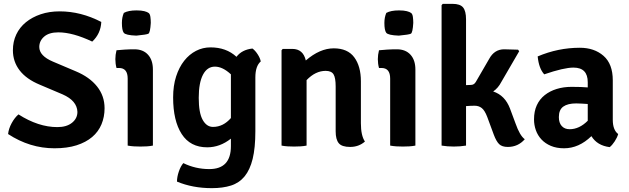

<svg xmlns="http://www.w3.org/2000/svg" viewBox="-20 -756 3267 997"><path d="M22 -60Q25 -88 40.5 -116.5Q56 -145 76 -162Q179 -96 278 -96Q326 -96 354 -118.5Q382 -141 382 -175Q380 -233 305 -266L187 -316Q117 -345 82 -390.5Q47 -436 47 -495Q47 -540 64.5 -577Q82 -614 114.5 -640.5Q147 -667 191.5 -682Q236 -697 290 -697Q400 -697 506 -642Q503 -581 459 -540Q358 -588 283 -588Q235 -588 209.5 -566Q184 -544 184 -512Q184 -466 255 -436L373 -386Q445 -356 484 -307Q523 -258 523 -194Q523 -149 507 -110.5Q491 -72 458.5 -44.5Q426 -17 377.5 -1.5Q329 14 263 14Q135 14 22 -60Z M774 -395V0Q759 3 742.5 4Q726 5 709 5Q692 5 675.5 4Q659 3 643 0V-348Q643 -403 598 -403H585Q579 -425 579 -449Q579 -471 585 -495Q608 -497 627.5 -498.5Q647 -500 661 -500H678Q723 -500 748.5 -472Q774 -444 774 -395ZM623 -689Q646 -702 689 -702Q714 -702 729.5 -698Q745 -694 752 -688.5Q759 -683 761 -668Q763 -653 763 -637Q760 -586 750.5 -581Q741 -576 688 -571Q632 -573 622.5 -586Q613 -599 613 -637Q613 -666 623 -689Z M1208 -461Q1236 -498 1291 -504Q1305 -494 1318 -474Q1331 -454 1334 -437Q1306 -413 1306 -354V-75Q1306 12 1292 69Q1278 126 1250 160Q1222 194 1179.5 207.5Q1137 221 1080 221Q980 221 899 187Q899 163 908.5 135Q918 107 932 91Q995 122 1067 122Q1179 122 1179 3V-36Q1122 9 1056 9Q968 9 923.5 -60Q879 -129 879 -250Q879 -311 894.5 -359Q910 -407 936.5 -440.5Q963 -474 998 -492Q1033 -510 1073 -510Q1155 -510 1208 -461ZM1179 -143V-370Q1136 -410 1096 -410Q1056 -410 1034 -368Q1012 -326 1012 -248Q1012 -170 1032.5 -133.5Q1053 -97 1086 -97Q1139 -97 1179 -143Z M1854 -334V-116Q1854 -52 1875 -21Q1843 7 1798 7Q1755 7 1739 -12.5Q1723 -32 1723 -74V-307Q1723 -352 1712 -370Q1701 -388 1671 -388Q1618 -388 1572 -340V0Q1557 3 1540.5 4Q1524 5 1507 5Q1490 5 1473.5 4Q1457 3 1442 0V-495L1448 -502H1498Q1554 -502 1568 -442Q1641 -505 1713 -505Q1785 -505 1819.5 -458.5Q1854 -412 1854 -334Z M2137 -395V0Q2122 3 2105.5 4Q2089 5 2072 5Q2055 5 2038.5 4Q2022 3 2006 0V-348Q2006 -403 1961 -403H1948Q1942 -425 1942 -449Q1942 -471 1948 -495Q1971 -497 1990.5 -498.5Q2010 -500 2024 -500H2041Q2086 -500 2111.5 -472Q2137 -444 2137 -395ZM1986 -689Q2009 -702 2052 -702Q2077 -702 2092.5 -698Q2108 -694 2115 -688.5Q2122 -683 2124 -668Q2126 -653 2126 -637Q2123 -586 2113.5 -581Q2104 -576 2051 -571Q1995 -573 1985.5 -586Q1976 -599 1976 -637Q1976 -666 1986 -689Z M2628 -193 2657 -115Q2679 -52 2705 -33Q2670 7 2617 7Q2587 7 2572 -7.5Q2557 -22 2544 -57L2510 -149Q2497 -183 2481.5 -195Q2466 -207 2445 -207Q2424 -207 2400 -205V0Q2370 5 2336.5 5Q2303 5 2273 0V-729L2279 -736H2330Q2369 -736 2384.5 -717.5Q2400 -699 2400 -655V-314L2425 -315Q2442 -315 2451 -331L2520 -450Q2547 -500 2598 -500Q2622 -500 2670 -498L2676 -490L2583 -330Q2567 -299 2541 -281Q2602 -261 2628 -193Z M3190 -60Q3185 -42 3172 -22Q3159 -2 3146 8Q3081 0 3051 -49Q2986 14 2909 14Q2870 14 2840.5 1.5Q2811 -11 2791.5 -32Q2772 -53 2762.5 -80Q2753 -107 2753 -136Q2753 -178 2767.5 -209.5Q2782 -241 2808.5 -262Q2835 -283 2870.5 -294Q2906 -305 2948 -305Q3002 -305 3032 -302V-329Q3032 -405 2958 -405Q2908 -405 2806 -370Q2778 -401 2772 -463Q2878 -508 2991 -508Q3066 -508 3114 -466Q3162 -424 3162 -339V-134Q3162 -81 3190 -60ZM2938 -85Q2988 -85 3032 -129V-216Q3016 -217 3001 -218Q2986 -219 2972 -219Q2928 -219 2905 -202.5Q2882 -186 2882 -148Q2882 -118 2897 -101.5Q2912 -85 2938 -85Z"/></svg>

Font: Signika
Style: Semibold
Weight: 600
Designer: Anna Giedrys
Foundry: Anna Giedrys
Version: Version 1.001